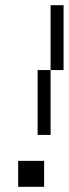

<svg xmlns="http://www.w3.org/2000/svg" viewBox="-20 -720 265 740"><path d="M175 -450H125V-200H175ZM50 0H150V-100H50ZM175 -450H225V-700H175Z"/></svg>

Font: LS-VG5000 Light Shifted
Style: Regular
Weight: 400
Designer: Justin Bihan, 2021
Foundry: Justin Bihan, 2021
Version: Version 1.000;Glyphs 3.1.2 (3151)